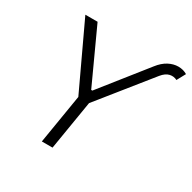

<svg xmlns="http://www.w3.org/2000/svg" viewBox="-162 -899 1063 1062"><g transform="rotate(30 370.0 -368.0)"><path d="M321.3 -366.2 324.2 -383.3H341.3L338.9 -366.2ZM93.3 -727.5H171.4L332 -377.4L563.5 -668.9Q590.3 -703.6 621.3 -720Q652.3 -736.3 683.3 -736.3Q714.4 -736.3 739.7 -721.2L710 -666.5Q689 -677.7 664.1 -672.4Q639.2 -667 615.7 -638.2L355.5 -314L303.7 0H235.4L287.1 -314Z"/></g></svg>

Font: Inter 18pt Light
Style: Italic
Weight: 300
Italic angle: -9.3988°
Designer: Rasmus Andersson
Foundry: rsms
Version: Version 4.001;git-66647c0bb